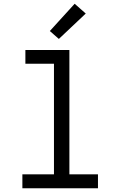

<svg xmlns="http://www.w3.org/2000/svg" viewBox="-20 -1001 640 1021"><path d="M99 0V-74H267V-662H115V-735H349V-74H501V0ZM293 -794 245 -836 377 -981 436 -929Z"/></svg>

Font: Iosevka Extended
Style: Regular
Weight: 400
Width: 7
Monospace: yes
Designer: Belleve Invis
Foundry: Belleve Invis
Version: Version 32.5.0; ttfautohint (v1.8.4)